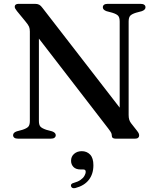

<svg xmlns="http://www.w3.org/2000/svg" viewBox="-20 -720 816 997"><path d="M269.5 -18Q269.5 -10 263.2 -5Q257 0 244.5 0H73.5Q60.5 0 54.2 -5Q48 -10 48 -18Q48 -31.5 67 -38L96.5 -46Q119.5 -53.5 127.2 -62.5Q135 -71.5 135 -92V-556.5Q135 -571 131 -581Q127 -591 111.5 -609.5L68 -662.5Q61 -671.5 58.8 -676Q56.5 -680.5 56.5 -685.5Q56.5 -692.5 61.8 -696.2Q67 -700 75.5 -700H162Q175 -700 183.5 -695.5Q192 -691 201 -678.5L622 -134.5L601.5 -91V-608Q601.5 -628 594.2 -637.2Q587 -646.5 563 -654L533 -662Q514 -669 514 -682Q514 -690.5 520.2 -695.2Q526.5 -700 539 -700H710Q722.5 -700 729 -695.2Q735.5 -690.5 735.5 -682Q735.5 -669 716.5 -662L686.5 -654Q664 -647 656 -638Q648 -629 648 -608V-123.5Q648 -109 650.8 -99.5Q653.5 -90 660 -81L691 -41.5Q698.5 -32 700.5 -26.8Q702.5 -21.5 702.5 -16Q702.5 -9 697.2 -4.5Q692 0 681.5 0H580Q560.5 0 560.5 -16Q560.5 -23.5 557.5 -30Q554.5 -36.5 541.5 -53.5L145.5 -567L182 -594.5V-92Q182 -72 189.5 -63Q197 -54 220.5 -46L250.5 -38Q269.5 -31 269.5 -18ZM398.5 160Q374 160 361.5 147Q349 134 349 115Q349 92.5 365 78.8Q381 65 404.5 65Q431 65 448 82.8Q465 100.5 465 138Q465 183.5 441.2 214Q417.5 244.5 371 256.5Q362 258.5 356.5 256Q351 253.5 349 247.5Q347 241.5 350.2 236.8Q353.5 232 362 230Q384 224 397.8 214.5Q411.5 205 418.2 193.5Q425 182 425 171.5Q425 160 412.5 160Z"/></svg>

Font: Fraunces Wonky
Style: Regular
Weight: 400
Version: Version 1.000;[b76b70a41]